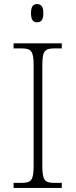

<svg xmlns="http://www.w3.org/2000/svg" viewBox="-20 -928 374 948"><path d="M163 -818C182 -818 194 -828 194 -863C194 -897 182 -908 163 -908C145 -908 133 -897 133 -863C133 -828 145 -818 163 -818ZM47 0H285V-25H251C202 -25 189 -35 189 -109V-605C189 -679 202 -689 251 -689H285V-714H47V-689H84C133 -689 146 -679 146 -605V-109C146 -35 133 -25 84 -25H47Z"/></svg>

Font: Noto Serif Devanagari ExtraLight
Style: Regular
Weight: 200
Designer: Universal Thirst, Indian Type Foundry and the Monotype Design Team
Foundry: Monotype Imaging Inc.
Version: Version 2.004